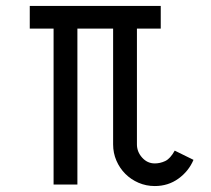

<svg xmlns="http://www.w3.org/2000/svg" viewBox="-20 -620 710 645"><path d="M630 -83Q614 -45 579.5 -20Q545 5 500 5Q471 5 445.5 -6Q420 -17 401 -36Q382 -55 371 -80.5Q360 -106 360 -135V-524H240V0H160V-524H80V-600H520V-524H440V-135Q440 -110 457.5 -90.5Q475 -71 500 -71Q518 -71 535 -79Q552 -87 567 -114Z"/></svg>

Font: Gauge
Style: Regular
Weight: 400
Designer: Daniel Pimley
Foundry: Daniel Pimley
Version: Version 2.0